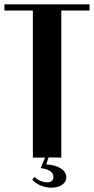

<svg xmlns="http://www.w3.org/2000/svg" viewBox="-30 -719 429 877"><path d="M378.9 -699.2V-670.9H250V1L191.9 0L181.2 32.2Q220.7 33.7 246.8 49.8Q272.9 65.9 272.9 90.8Q272.9 111.8 253.9 125Q234.9 138.2 205.1 138.2Q178.7 138.2 154.8 127.9Q130.9 117.7 117.2 101.1L127.9 88.9Q137.2 99.6 153.6 106.7Q169.9 113.8 185.1 113.8Q213.9 113.8 213.9 88.9Q213.9 56.6 155.8 48.8L175.8 1H120.1V-670.9H-9.8V-699.2Z"/></svg>

Font: Moniqa Black Heading
Style: Regular
Weight: 900
Designer: Rajesh Rajput
Foundry: Rajesh Rajput
Version: Version 1.000